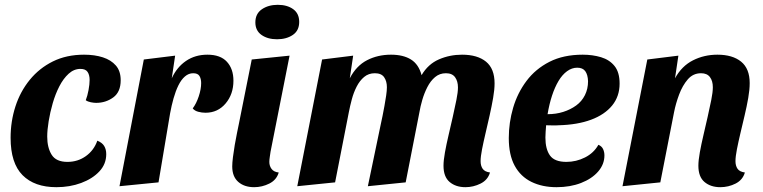

<svg xmlns="http://www.w3.org/2000/svg" viewBox="-20 -757 3166 797"><path d="M214 20Q123 20 73.5 -30Q24 -80 24 -185Q24 -253 44 -315Q64 -377 103.5 -425.5Q143 -474 199.5 -502Q256 -530 329 -530Q373 -530 407 -519Q441 -508 461 -485Q481 -462 481 -424Q481 -375 450 -352.5Q419 -330 379 -330Q370 -330 357 -332.5Q344 -335 336 -341Q343 -359 347.5 -383Q352 -407 352 -425Q352 -446 343.5 -458.5Q335 -471 314 -471Q287 -471 265 -451Q243 -431 226.5 -399Q210 -367 199 -329Q188 -291 182 -254Q176 -217 176 -190Q176 -144 194.5 -114.5Q213 -85 260 -85Q303 -85 336.5 -109Q370 -133 384 -173Q404 -165 412.5 -151Q421 -137 421 -117Q421 -76 392.5 -45.5Q364 -15 317 2.5Q270 20 214 20Z M476 16 577 -510 707 -526 693 -432Q714 -478 752 -504Q790 -530 841 -530Q895 -530 922 -500.5Q949 -471 949 -422Q949 -366 916.5 -327.5Q884 -289 833 -289Q818 -289 803 -293Q788 -297 780 -307Q795 -327 805 -357Q815 -387 815 -412Q815 -430 808 -441.5Q801 -453 782 -453Q763 -453 747.5 -439.5Q732 -426 720.5 -402.5Q709 -379 700.5 -349Q692 -319 686 -286L638 0Z M1035 20Q994 20 969 -2Q944 -24 944 -66Q944 -81 947 -105Q950 -129 954.5 -155.5Q959 -182 964 -206Q969 -230 972 -245L1025 -510L1182 -526L1103 -127Q1102 -119 1100 -106.5Q1098 -94 1098 -85Q1098 -68 1107.5 -55.5Q1117 -43 1137 -41Q1128 -10 1098 5Q1068 20 1035 20ZM1130 -594Q1091 -594 1065.5 -612Q1040 -630 1040 -664Q1040 -700 1067 -718.5Q1094 -737 1133 -737Q1172 -737 1197 -719Q1222 -701 1222 -666Q1222 -630 1195.5 -612Q1169 -594 1130 -594Z M1912 20Q1872 20 1846.5 -1.5Q1821 -23 1821 -69Q1821 -91 1827 -124.5Q1833 -158 1842 -196Q1851 -234 1859.5 -272Q1868 -310 1874.5 -342Q1881 -374 1881 -394Q1881 -420 1869 -436.5Q1857 -453 1831 -453Q1805 -453 1786 -437Q1767 -421 1754 -395.5Q1741 -370 1733 -342.5Q1725 -315 1721 -291L1664 0L1507 16L1561 -243Q1564 -256 1568 -276Q1572 -296 1576 -318Q1580 -340 1583 -360.5Q1586 -381 1586 -395Q1586 -420 1574.5 -436.5Q1563 -453 1536 -453Q1510 -453 1491.5 -437.5Q1473 -422 1460.5 -397.5Q1448 -373 1440.5 -345Q1433 -317 1428 -291L1371 0L1214 16L1317 -510L1446 -526L1432 -432Q1459 -484 1503.5 -507Q1548 -530 1603 -530Q1654 -530 1686 -510Q1718 -490 1730 -445Q1757 -491 1802 -510.5Q1847 -530 1898 -530Q1962 -530 1997.5 -501Q2033 -472 2033 -411Q2033 -385 2027 -350.5Q2021 -316 2012.5 -278Q2004 -240 1995.5 -204Q1987 -168 1981 -137.5Q1975 -107 1975 -88Q1975 -69 1983.5 -56.5Q1992 -44 2014 -41Q2005 -10 1975 5Q1945 20 1912 20Z M2290 20Q2231 20 2186 -2Q2141 -24 2116.5 -69Q2092 -114 2092 -184Q2092 -248 2110 -309.5Q2128 -371 2165.5 -421Q2203 -471 2261 -500.5Q2319 -530 2399 -530Q2440 -530 2475 -519.5Q2510 -509 2531 -483Q2552 -457 2552 -410Q2552 -357 2521 -319Q2490 -281 2433.5 -260Q2377 -239 2299 -237Q2287 -236 2272.5 -236.5Q2258 -237 2247 -237Q2246 -224 2245 -210.5Q2244 -197 2244 -186Q2244 -138 2263 -111.5Q2282 -85 2331 -85Q2372 -85 2408.5 -103.5Q2445 -122 2464 -156Q2478 -150 2483.5 -138Q2489 -126 2489 -112Q2489 -75 2463 -45Q2437 -15 2392 2.5Q2347 20 2290 20ZM2253 -283Q2288 -283 2318 -292.5Q2348 -302 2371.5 -319Q2395 -336 2408 -362Q2421 -388 2421 -420Q2420 -447 2409.5 -461.5Q2399 -476 2376 -476Q2354 -476 2334 -461.5Q2314 -447 2298.5 -421Q2283 -395 2271.5 -360Q2260 -325 2253 -283Z M2970 20Q2930 20 2904.5 -1.5Q2879 -23 2879 -69Q2879 -91 2885 -124.5Q2891 -158 2900 -196Q2909 -234 2917.5 -272Q2926 -310 2932.5 -342Q2939 -374 2939 -395Q2939 -421 2927 -437Q2915 -453 2890 -453Q2857 -453 2835 -427.5Q2813 -402 2799 -364.5Q2785 -327 2778 -291L2721 0L2564 16L2667 -510L2796 -526L2782 -432Q2810 -483 2856.5 -506.5Q2903 -530 2958 -530Q3021 -530 3056.5 -501Q3092 -472 3092 -412Q3092 -385 3086 -350.5Q3080 -316 3071 -278Q3062 -240 3053.5 -204Q3045 -168 3039 -137.5Q3033 -107 3033 -88Q3033 -69 3041.5 -56.5Q3050 -44 3072 -41Q3063 -10 3033.5 5Q3004 20 2970 20Z"/></svg>

Font: Sansita Swashed Light SemiBold
Style: Regular
Weight: 600
Version: Version 1.003